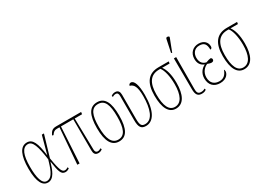

<svg xmlns="http://www.w3.org/2000/svg" viewBox="-18 -1572 3213 2348"><g transform="rotate(-30 1588.0 -397.5)"><path d="M178 10C265 10 300 -98 330 -197H331C353 -51 366 6 428 6C447 6 466 -1 484 -15L477 -33C462 -24 450 -17 432 -17C397 -17 375 -45 345 -235L434 -536H404L336 -285H335C312 -466 278 -545 196 -545C100 -545 54 -439 54 -257C54 -58 109 10 178 10ZM175 -13C108 -13 82 -115 82 -266C82 -429 116 -521 198 -521C262 -521 294 -435 321 -235C291 -140 261 -13 175 -13Z M596 0H628L657 -506H831L832 -67C832 -24 845 6 893 6C916 6 931 -1 949 -15L942 -33C927 -25 916 -17 896 -17C870 -17 860 -38 860 -62L851 -506H955L959 -536H607C546 -536 530 -508 507 -465L525 -459C550 -494 564 -506 601 -506H636Z M1184 10C1287 10 1341 -73 1341 -267C1341 -449 1293 -542 1186 -542C1076 -542 1027 -451 1027 -267C1027 -76 1084 10 1184 10ZM1185 -15C1096 -15 1055 -102 1055 -267C1055 -434 1089 -517 1184 -517C1280 -517 1313 -434 1313 -267C1313 -103 1280 -15 1185 -15Z M1563 10C1666 10 1739 -96 1739 -328C1739 -467 1711 -544 1664 -544C1653 -544 1635 -538 1632 -516C1686 -503 1714 -455 1714 -327C1714 -147 1670 -15 1565 -15C1516 -15 1498 -37 1498 -127V-468C1498 -510 1482 -539 1439 -539C1418 -539 1398 -533 1381 -518L1388 -501C1409 -514 1422 -516 1434 -516C1458 -516 1470 -501 1470 -466V-127C1470 -22 1497 10 1563 10Z M1986 10C2097 10 2148 -98 2148 -260C2148 -381 2123 -461 2087 -508H2192L2196 -536H2052C1907 -536 1835 -443 1835 -260C1835 -85 1887 10 1986 10ZM1985 -15C1903 -15 1863 -100 1863 -260C1863 -423 1920 -508 2044 -508H2062C2097 -465 2120 -369 2120 -259C2120 -108 2076 -15 1985 -15Z M2285 -605 2354 -784V-796C2337 -808 2314 -811 2309 -787L2272 -611ZM2353 10C2379 10 2401 3 2415 -11L2408 -29C2388 -15 2370 -13 2353 -13C2302 -13 2299 -48 2299 -96L2301 -536H2269L2271 -99C2271 -19 2297 10 2353 10Z M2610 10C2710 10 2738 -57 2738 -83C2738 -99 2734 -106 2730 -110C2707 -47 2673 -15 2614 -15C2546 -15 2496 -53 2496 -136C2496 -213 2550 -260 2588 -274C2611 -265 2627 -260 2645 -260C2666 -260 2676 -274 2676 -288C2676 -301 2668 -308 2662 -313C2643 -313 2611 -304 2591 -295C2555 -302 2510 -327 2510 -404C2510 -459 2541 -517 2615 -517C2684 -517 2709 -482 2709 -406C2726 -406 2735 -418 2735 -438C2735 -494 2695 -542 2617 -542C2543 -542 2482 -491 2482 -404C2482 -343 2508 -304 2557 -284V-281C2511 -260 2468 -210 2468 -137C2468 -40 2527 10 2610 10Z M2951 10C3062 10 3113 -98 3113 -260C3113 -381 3088 -461 3052 -508H3157L3161 -536H3017C2872 -536 2800 -443 2800 -260C2800 -85 2852 10 2951 10ZM2950 -15C2868 -15 2828 -100 2828 -260C2828 -423 2885 -508 3009 -508H3027C3062 -465 3085 -369 3085 -259C3085 -108 3041 -15 2950 -15Z"/></g></svg>

Font: Noto Serif ExtraCondensed Thin
Style: Regular
Weight: 100
Width: 2
Designer: Monotype Design Team
Foundry: Monotype Imaging Inc.
Version: Version 2.013